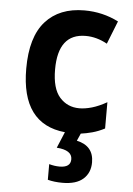

<svg xmlns="http://www.w3.org/2000/svg" viewBox="-55 -598 611 880"><g transform="rotate(5 250.0 -158.0)"><path d="M266 240Q329 240 361 211.5Q393 183 393 135Q393 59 315 42L330 8Q354 5 382 -2.5Q410 -10 439 -25V-146Q402 -125 370.5 -116Q339 -107 313 -107Q258 -107 222.5 -147Q187 -187 187 -275Q187 -440 314 -440Q364 -440 413 -413L455 -519Q382 -556 298 -556Q183 -556 119 -484.5Q55 -413 55 -267Q55 -12 257 8L226 82Q297 87 297 129Q297 167 246 167Q223 167 198 160V232Q228 240 266 240Z"/></g></svg>

Font: Noto Sans Mono UI Condensed
Style: Bold
Weight: 700
Width: 3
Designer: Monotype Design team
Foundry: Monotype Imaging Inc.
Version: 1.000